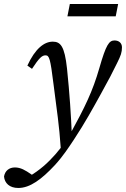

<svg xmlns="http://www.w3.org/2000/svg" viewBox="-103 -694 626 954"><path d="M-83 183C-80 216 -56 240 -12 240C46 240 104 197 170 126C211 81 238 39 264 0C319 -83 361 -160 398 -227C436 -295 457 -336 478 -379C498 -419 503 -434 503 -459C503 -479 489 -493 466 -493C439 -493 424 -472 391 -357C357 -239 320 -164 245 -27C216 21 183 64 145 102C103 145 55 178 4 203L81 192L52 172C23 152 0 138 -29 138C-57 138 -78 154 -83 183ZM254 -21C250 -120 243 -228 230 -353C218 -466 197 -487 159 -487C117 -487 72 -453 33 -368L56 -352C92 -407 106 -419 123 -419C142 -419 147 -404 163 -275C180 -141 191 -74 199 44L254 -21ZM232 -613H472L484 -674H244L232 -613Z"/></svg>

Font: Source Serif Variable
Style: Italic
Weight: 389
Italic angle: -12°
Designer: Frank Grießhammer
Foundry: Adobe Systems Incorporated
Version: Version 3.001;hotconv 1.0.111;makeotfexe 2.5.65597